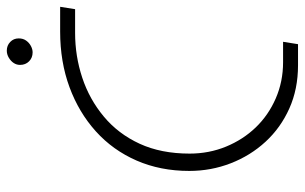

<svg xmlns="http://www.w3.org/2000/svg" viewBox="-186 -711 897 565"><g transform="rotate(-90 262.5 -428.5)"><path d="M353 0Q283 0 226 -25.5Q169 -51 128 -95.5Q87 -140 64.5 -198Q42 -256 42 -320Q42 -405 72.5 -475Q103 -545 158.5 -595Q214 -645 288.5 -672.5Q363 -700 452 -700H525L518 -656H448Q380 -656 316.5 -635Q253 -614 202 -571.5Q151 -529 122 -466Q93 -403 93 -319Q93 -262 113.5 -212Q134 -162 170 -124.5Q206 -87 255.5 -65.5Q305 -44 362 -44H422L415 0ZM391 -781Q375 -781 364.5 -791.5Q354 -802 354 -818Q354 -828 359.5 -836.5Q365 -845 375 -851Q385 -857 396 -857Q411 -857 421.5 -847Q432 -837 432 -822Q432 -809 425.5 -800Q419 -791 409.5 -786Q400 -781 391 -781Z"/></g></svg>

Font: MuseoModerno ExtraLight
Style: Italic
Weight: 250
Italic angle: -9°
Designer: Pablo Cosgaya, Héctor Gatti, Marcela Romero, and the Authors of The MuseoModerno Project.
Foundry: Omnibus-Type Team
Version: Version 1.003